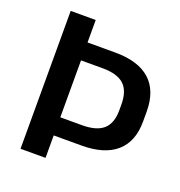

<svg xmlns="http://www.w3.org/2000/svg" viewBox="-127 -808 859 916"><g transform="rotate(20 302.5 -350.0)"><path d="M77 -700H204V-586H345Q462 -586 522 -532Q582 -478 582 -372V-322Q582 -220 521.5 -167Q461 -114 345 -114H198V-206H314Q388 -206 422.5 -237Q457 -268 457 -333V-363Q457 -432 422.5 -463.5Q388 -495 314 -495H175L204 -525V0H77Z"/></g></svg>

Font: Pathway Extreme 12pt SemiBold
Style: Regular
Weight: 600
Version: Version 1.001;gftools[0.9.26]